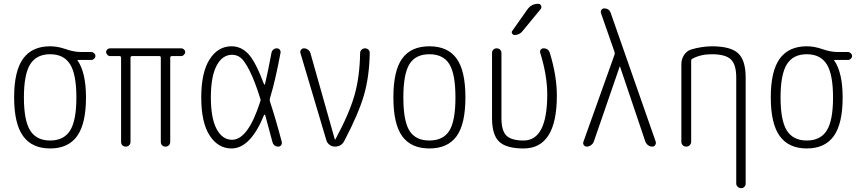

<svg xmlns="http://www.w3.org/2000/svg" viewBox="-20 -775 4540 1015"><path d="M350.6 -435.1Q317.4 -488.3 245.1 -488.3Q172.9 -488.3 139.6 -435.1Q106.4 -381.8 106.4 -259.8Q106.4 -137.7 139.6 -85Q172.9 -32.2 245.1 -32.2Q317.4 -32.2 350.6 -85Q383.8 -137.7 383.8 -259.8Q383.8 -381.8 350.6 -435.1ZM245.1 -530.3Q285.2 -530.3 328.1 -515.1Q371.1 -500 409.2 -500H462.9Q470.7 -500 477.5 -493.7Q484.4 -487.3 484.4 -479Q484.4 -470.7 477.5 -464.4Q470.7 -458 462.9 -458H390.6H389.6V-456.1Q434.6 -391.6 434.6 -259.8Q434.6 -121.1 387.7 -55.7Q340.8 9.8 245.1 9.8Q149.4 9.8 102.1 -55.7Q54.7 -121.1 54.7 -260.3Q54.7 -399.4 102.1 -464.8Q149.4 -530.3 245.1 -530.3Z M561.5 -478.5Q553.7 -478.5 547.4 -485.4Q541 -492.2 541 -500Q541 -507.8 547.4 -513.7Q553.7 -519.5 561.5 -519.5H938.5Q946.3 -519.5 952.6 -513.7Q959 -507.8 959 -500Q959 -492.2 952.6 -485.4Q946.3 -478.5 938.5 -478.5H888.7Q879.9 -478.5 879.9 -469.7V-25.4Q879.9 -14.6 873 -7.3Q866.2 0 855 0Q843.8 0 836.9 -6.8Q830.1 -13.7 830.1 -25.4V-469.7Q830.1 -478.5 822.3 -478.5H678.7Q669.9 -478.5 669.9 -469.7V-25.4Q669.9 -14.6 663.1 -7.3Q656.2 0 645 0Q633.8 0 627 -6.8Q620.1 -13.7 620.1 -25.4V-469.7Q620.1 -478.5 611.3 -478.5Z M1207 -485.4Q1155.3 -485.4 1125 -427.7Q1094.7 -370.1 1094.7 -260.3Q1094.7 -150.4 1125 -93.3Q1155.3 -36.1 1207 -36.1Q1291 -36.1 1355.5 -237.3Q1359.4 -246.1 1356.4 -252.9Q1326.2 -348.6 1299.3 -401.4Q1272.5 -454.1 1252.4 -469.7Q1232.4 -485.4 1207 -485.4ZM1204.1 9.8Q1132.8 9.8 1088.4 -58.6Q1043.9 -127 1043.9 -259.8Q1043.9 -391.6 1087.9 -460.9Q1131.8 -530.3 1204.1 -530.3Q1254.9 -530.3 1293 -489.7Q1331.1 -449.2 1376 -329.1Q1377 -327.1 1378.4 -327.6Q1379.9 -328.1 1380.9 -330.1Q1397.5 -400.4 1415 -495.1Q1417 -505.9 1424.8 -512.7Q1432.6 -519.5 1442.9 -519.5Q1453.1 -519.5 1459 -512.2Q1464.8 -504.9 1462.9 -495.1Q1435.5 -348.6 1407.2 -255.9Q1404.3 -247.1 1407.2 -238.3Q1439.5 -139.6 1469.7 -24.4Q1471.7 -15.6 1466.3 -7.8Q1460.9 0 1451.2 0Q1426.8 0 1419.9 -25.4Q1387.7 -144.5 1381.8 -167Q1380.9 -168.9 1378.9 -168.9Q1377 -168.9 1376 -167Q1303.7 9.8 1204.1 9.8Z M1705.1 -34.2 1568.4 -494.1Q1565.4 -503.9 1571.3 -511.7Q1577.1 -519.5 1586.9 -519.5Q1598.6 -519.5 1608.4 -512.2Q1618.2 -504.9 1621.1 -494.1L1750 -38.1Q1750 -37.1 1751 -37.1Q1752.9 -37.1 1752.9 -38.1Q1826.2 -173.8 1854 -271.5Q1881.8 -369.1 1883.8 -495.1Q1883.8 -504.9 1891.6 -512.2Q1899.4 -519.5 1909.7 -519.5Q1919.9 -519.5 1927.2 -512.7Q1934.6 -505.9 1934.6 -495.1Q1932.6 -371.1 1904.3 -272.9Q1876 -174.8 1800.8 -31.2Q1785.2 0 1750 0Q1734.4 0 1721.7 -9.8Q1709 -19.5 1705.1 -34.2Z M2355.5 -436Q2323.2 -488.3 2250 -488.3Q2176.8 -488.3 2144.5 -436Q2112.3 -383.8 2112.3 -259.8Q2112.3 -135.7 2144.5 -84Q2176.8 -32.2 2250 -32.2Q2323.2 -32.2 2355.5 -84Q2387.7 -135.7 2387.7 -259.8Q2387.7 -383.8 2355.5 -436ZM2393.6 -54.7Q2346.7 9.8 2250 9.8Q2153.3 9.8 2106.4 -54.7Q2059.6 -119.1 2059.6 -260.3Q2059.6 -401.4 2106.4 -465.8Q2153.3 -530.3 2250 -530.3Q2346.7 -530.3 2393.6 -465.8Q2440.4 -401.4 2440.4 -260.3Q2440.4 -119.1 2393.6 -54.7Z M2748 9.8Q2657.2 9.8 2619.1 -25.9Q2581.1 -61.5 2581.1 -150.4V-495.1Q2581.1 -505.9 2588.4 -512.7Q2595.7 -519.5 2606 -519.5Q2616.2 -519.5 2623.5 -512.7Q2630.9 -505.9 2630.9 -495.1V-150.4Q2630.9 -84 2657.2 -58.1Q2683.6 -32.2 2748 -32.2Q2873 -32.2 2873 -276.4Q2873 -376 2835.9 -496.1Q2833 -504.9 2838.4 -512.2Q2843.8 -519.5 2853.5 -519.5Q2878.9 -519.5 2886.7 -495.1Q2923.8 -374 2923.8 -269.5Q2923.8 9.8 2748 9.8ZM2825.2 -754.9Q2835.9 -754.9 2840.3 -745.1Q2844.7 -735.4 2837.9 -726.6L2742.2 -610.4Q2727.5 -590.8 2700.2 -589.8Q2692.4 -589.8 2687.5 -597.7Q2682.6 -605.5 2688.5 -612.3L2767.6 -724.6Q2789.1 -754.9 2825.2 -754.9Z M3082 0Q3072.3 0 3066.4 -7.8Q3060.5 -15.6 3064.5 -26.4L3228.5 -485.4Q3231.4 -493.2 3228.5 -501L3157.2 -705.1Q3154.3 -713.9 3159.2 -722.2Q3164.1 -730.5 3173.8 -730.5Q3201.2 -730.5 3209 -705.1L3446.3 -26.4Q3449.2 -16.6 3443.8 -8.3Q3438.5 0 3427.7 0Q3416 0 3406.2 -7.3Q3396.5 -14.6 3391.6 -26.4L3257.8 -422.9Q3257.8 -423.8 3256.8 -423.8Q3255.9 -423.8 3255.9 -422.9L3119.1 -26.4Q3115.2 -15.6 3104.5 -7.8Q3093.8 0 3082 0Z M3582 -25.4V-435.5Q3582 -462.9 3596.7 -484.9Q3611.3 -506.8 3634.8 -513.7Q3687.5 -529.3 3742.2 -530.3Q3842.8 -530.3 3882.3 -493.2Q3921.9 -456.1 3921.9 -365.2V195.3Q3921.9 206.1 3915 212.9Q3908.2 219.7 3898.4 219.7Q3887.7 219.7 3879.9 212.4Q3872.1 205.1 3872.1 195.3V-365.2Q3872.1 -433.6 3843.8 -460.9Q3815.4 -488.3 3742.2 -488.3Q3684.6 -488.3 3640.6 -464.8Q3633.8 -461.9 3633.8 -453.1V-25.4Q3633.8 -15.6 3626.5 -7.8Q3619.1 0 3607.9 0Q3596.7 0 3589.4 -7.3Q3582 -14.6 3582 -25.4Z M4350.6 -435.1Q4317.4 -488.3 4245.1 -488.3Q4172.9 -488.3 4139.6 -435.1Q4106.4 -381.8 4106.4 -259.8Q4106.4 -137.7 4139.6 -85Q4172.9 -32.2 4245.1 -32.2Q4317.4 -32.2 4350.6 -85Q4383.8 -137.7 4383.8 -259.8Q4383.8 -381.8 4350.6 -435.1ZM4245.1 -530.3Q4285.2 -530.3 4328.1 -515.1Q4371.1 -500 4409.2 -500H4462.9Q4470.7 -500 4477.5 -493.7Q4484.4 -487.3 4484.4 -479Q4484.4 -470.7 4477.5 -464.4Q4470.7 -458 4462.9 -458H4390.6H4389.6V-456.1Q4434.6 -391.6 4434.6 -259.8Q4434.6 -121.1 4387.7 -55.7Q4340.8 9.8 4245.1 9.8Q4149.4 9.8 4102.1 -55.7Q4054.7 -121.1 4054.7 -260.3Q4054.7 -399.4 4102.1 -464.8Q4149.4 -530.3 4245.1 -530.3Z"/></svg>

Font: Rounded-X Mgen+ 1mn light
Style: Regular
Weight: 200
Designer: [Source Han Sans]
Ryoko NISHIZUKA  (kana & ideographs); Paul D. Hunt (Latin, Greek & Cyrillic); Wenlong ZHANG  (bopomofo
Version: Version 1.059.20150602